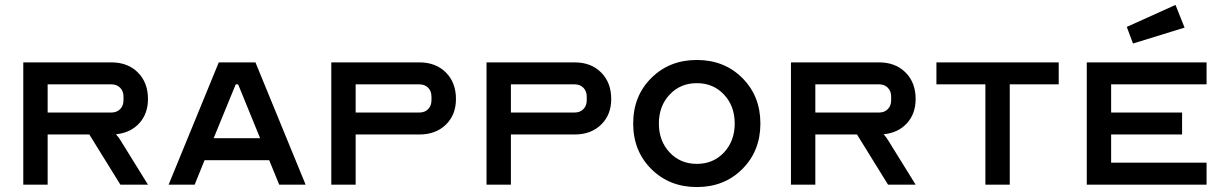

<svg xmlns="http://www.w3.org/2000/svg" viewBox="-20 -755 5013 785"><path d="M174.8 0H75.2V-500H435.1Q502.4 -500 543.7 -458.7Q585 -417.5 585 -350.1Q585 -290 549.3 -251Q513.7 -211.9 454.1 -206.1Q466.8 -191.4 472.2 -182.1L585 0H472.2L345.2 -205.1H174.8ZM174.8 -410.2V-294.9H435.1Q457.5 -294.9 471.2 -308.8Q484.9 -322.8 484.9 -345.2V-359.9Q484.9 -382.3 471.2 -396.2Q457.5 -410.2 435.1 -410.2Z M775.9 0H669.4L874.5 -500H1024.4L1229.5 0H1121.6L1080.6 -100.1H816.4ZM943.8 -410.2 853.5 -189.9H1043.5L953.6 -410.2Z M1334.5 0V-500H1694.3Q1761.7 -500 1803 -458.7Q1844.2 -417.5 1844.2 -350.1Q1844.2 -285.6 1803 -245.4Q1761.7 -205.1 1694.3 -205.1H1434.1V0ZM1434.1 -410.2V-294.9H1694.3Q1716.8 -294.9 1730.5 -308.8Q1744.1 -322.8 1744.1 -345.2V-359.9Q1744.1 -382.3 1730.5 -396.2Q1716.8 -410.2 1694.3 -410.2Z M1969.2 0V-500H2329.1Q2396.5 -500 2437.7 -458.7Q2479 -417.5 2479 -350.1Q2479 -285.6 2437.7 -245.4Q2396.5 -205.1 2329.1 -205.1H2068.8V0ZM2068.8 -410.2V-294.9H2329.1Q2351.6 -294.9 2365.2 -308.8Q2378.9 -322.8 2378.9 -345.2V-359.9Q2378.9 -382.3 2365.2 -396.2Q2351.6 -410.2 2329.1 -410.2Z M2642.8 -64Q2568.8 -137.7 2568.8 -250Q2568.8 -362.3 2642.8 -436Q2716.8 -509.8 2829.1 -509.8Q2941.4 -509.8 3015.1 -436Q3088.9 -362.3 3088.9 -250Q3088.9 -137.7 3015.1 -64Q2941.4 9.8 2829.1 9.8Q2716.8 9.8 2642.8 -64ZM2717.8 -368.2Q2673.8 -321.3 2673.8 -250Q2673.8 -178.7 2717.8 -131.8Q2761.7 -85 2829.1 -85Q2896.5 -85 2940.2 -131.8Q2983.9 -178.7 2983.9 -250Q2983.9 -321.3 2940.2 -368.2Q2896.5 -415 2829.1 -415Q2761.7 -415 2717.8 -368.2Z M3313.5 0H3213.9V-500H3573.7Q3641.1 -500 3682.4 -458.7Q3723.6 -417.5 3723.6 -350.1Q3723.6 -290 3688 -251Q3652.3 -211.9 3592.8 -206.1Q3605.5 -191.4 3610.8 -182.1L3723.6 0H3610.8L3483.9 -205.1H3313.5ZM3313.5 -410.2V-294.9H3573.7Q3596.2 -294.9 3609.9 -308.8Q3623.5 -322.8 3623.5 -345.2V-359.9Q3623.5 -382.3 3609.9 -396.2Q3596.2 -410.2 3573.7 -410.2Z M3808.6 -500H4308.6V-410.2H4108.4V0H4008.8V-410.2H3808.6Z M4423.3 0V-500H4913.1V-410.2H4522.9V-294.9H4813V-205.1H4522.9V-89.8H4913.1V0ZM4612.3 -577.1 4586.9 -645 4786.1 -734.9 4823.2 -642.1Z"/></svg>

Font: Optician Sans
Style: Regular
Weight: 400
Designer: Fábio Duarte Martins, Simen Schikulski
Version: Version 1.002